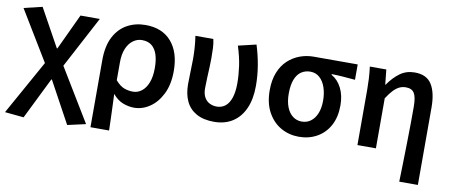

<svg xmlns="http://www.w3.org/2000/svg" viewBox="-68 -848 3151 1341"><g transform="rotate(10 1507.0 -177.5)"><path d="M144 214 10 201 225 -185 11 -538 141 -569 289 -301H293L412 -555H549L355 -189L582 185L453 214L293 -80H289Z M616 201V-274Q616 -375 650 -440Q684 -505 742 -537Q800 -569 872 -569Q991 -569 1056 -493.5Q1121 -418 1121 -286Q1121 -191 1088 -124Q1055 -57 1002.5 -21.5Q950 14 892 14Q852 14 812 -1.5Q772 -17 739 -57Q741 -11 742.5 31Q744 73 745.5 114.5Q747 156 748 201ZM864 -95Q898 -95 926 -116.5Q954 -138 970.5 -180Q987 -222 987 -284Q987 -340 974 -379.5Q961 -419 934.5 -440Q908 -461 866 -461Q832 -461 803 -440Q774 -419 757 -379Q740 -339 740 -281V-154Q772 -117 802.5 -106Q833 -95 864 -95Z M1458 14Q1383 14 1333 -14Q1283 -42 1259 -93Q1235 -144 1235 -215Q1235 -260 1237 -304.5Q1239 -349 1239 -393Q1239 -427 1236.5 -468.5Q1234 -510 1227 -555H1354Q1361 -526 1362.5 -492.5Q1364 -459 1364 -421Q1364 -395 1362.5 -358Q1361 -321 1359 -281Q1357 -241 1357 -205Q1357 -167 1371 -142Q1385 -117 1408.5 -105.5Q1432 -94 1458 -94Q1493 -94 1518.5 -113.5Q1544 -133 1558.5 -174.5Q1573 -216 1573 -279Q1573 -337 1564 -400.5Q1555 -464 1531 -539L1658 -569Q1680 -499 1692 -427.5Q1704 -356 1704 -284Q1704 -190 1674.5 -123.5Q1645 -57 1590 -21.5Q1535 14 1458 14Z M2060 14Q1990 14 1932 -19Q1874 -52 1839 -116Q1804 -180 1804 -271Q1804 -344 1825.5 -397.5Q1847 -451 1884 -485.5Q1921 -520 1968 -537.5Q2015 -555 2066 -555H2378V-446Q2332 -450 2294 -453Q2256 -456 2211 -457V-452Q2257 -426 2283 -374Q2309 -322 2309 -252Q2309 -169 2277 -109.5Q2245 -50 2188 -18Q2131 14 2060 14ZM2061 -94Q2098 -94 2125.5 -114.5Q2153 -135 2168.5 -173Q2184 -211 2184 -264Q2184 -314 2170 -356Q2156 -398 2128.5 -423Q2101 -448 2062 -448Q2026 -448 1998 -429.5Q1970 -411 1954.5 -371.5Q1939 -332 1939 -271Q1939 -216 1954.5 -176Q1970 -136 1998 -115Q2026 -94 2061 -94Z M2806 201Q2808 135 2809.5 63.5Q2811 -8 2812.5 -78Q2814 -148 2814.5 -212.5Q2815 -277 2815 -331Q2815 -400 2797.5 -428Q2780 -456 2738 -456Q2713 -456 2692 -446Q2671 -436 2650 -414Q2629 -392 2605 -355V0H2474V-393Q2474 -427 2472 -468.5Q2470 -510 2464 -555H2581L2592 -449H2594Q2633 -505 2677.5 -537Q2722 -569 2781 -569Q2866 -569 2902 -511Q2938 -453 2938 -348V201Z"/></g></svg>

Font: Noto Sans SC SemiBold
Style: Regular
Weight: 600
Designer: Ryoko NISHIZUKA 西塚涼子 (kana, bopomofo & ideographs); Paul D. Hunt (Latin, Greek & Cyrillic); Sandoll Communications 산돌커뮤니
Foundry: Adobe
Version: Version 2.004-H2;hotconv 1.0.118;makeotfexe 2.5.65603